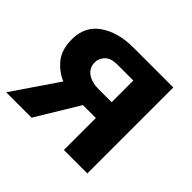

<svg xmlns="http://www.w3.org/2000/svg" viewBox="-134 -704 862 862"><g transform="rotate(45 296.5 -273.0)"><path d="M161.1 0H0L147 -215.8Q105.5 -232.4 72.3 -271.5Q40 -310.5 40 -377Q40 -459.5 102.1 -502.4Q164.6 -545.9 261.2 -545.9H515.1V0H366.2V-203.1H284.2ZM186 -376Q186 -342.3 212.9 -322.3Q240.7 -303.2 283.2 -303.2H366.2V-440.9H264.2Q224.1 -440.9 205.1 -421.4Q186 -401.4 186 -376Z"/></g></svg>

Font: Droid Sans Thai
Style: Bold
Weight: 700
Designer: Steve Matteson
Foundry: Ascender Corporation
Version: Version 1.00